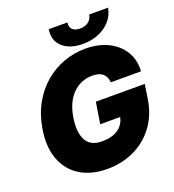

<svg xmlns="http://www.w3.org/2000/svg" viewBox="-163 -1053 1076 1189"><g transform="rotate(-20 374.5 -459.0)"><path d="M341.8 9.8Q235.8 9.8 163.1 -35.4Q90.3 -80.6 59.1 -164.1Q27.8 -247.6 46.9 -362.3Q62 -452.1 101.3 -522Q140.6 -591.8 197.3 -639.6Q253.9 -687.5 322.5 -712.4Q391.1 -737.3 464.8 -737.3Q550.8 -737.3 615 -705.3Q679.2 -673.3 713.1 -616.9Q747.1 -560.5 742.2 -487.3H543Q540.5 -524.9 517.3 -545.2Q494.1 -565.4 448.2 -565.4Q373 -565.4 319.8 -512.7Q266.6 -460 251 -365.2Q235.4 -269.5 263.4 -215.8Q291.5 -162.1 368.2 -162.1Q435.1 -162.1 474.9 -189.9Q514.6 -217.8 523.9 -265.6H392.6L415 -406.2H737.3L721.7 -305.7Q705.1 -206.1 651.1 -135.5Q597.2 -64.9 517.3 -27.6Q437.5 9.8 341.8 9.8ZM463.9 -769.5Q377 -769.5 329.8 -813.2Q282.7 -856.9 294.4 -927.7H417.5Q412.6 -898.4 429 -881.8Q445.3 -865.2 479.5 -865.2Q512.7 -865.2 534.4 -881.8Q556.2 -898.4 561 -927.7H685.1Q677.2 -880.9 646.7 -845.2Q616.2 -809.6 569.1 -789.6Q522 -769.5 463.9 -769.5Z"/></g></svg>

Font: Inter Tight Black
Style: Italic
Weight: 900
Italic angle: -9.39999°
Designer: Rasmus Andersson
Foundry: rsms
Version: Version 3.004; ttfautohint (v1.8.4.7-5d5b)